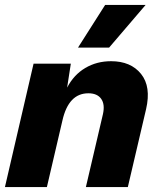

<svg xmlns="http://www.w3.org/2000/svg" viewBox="-20 -758 651 778"><path d="M0 0 116 -500H267L252 -403Q279 -455 325.5 -482.5Q372 -510 430 -510Q510 -510 551.5 -458.5Q593 -407 572 -316L498 0H328L397 -295Q406 -335 390 -357.5Q374 -380 338 -380Q258 -380 233 -270L170 0ZM406 -738H570L422 -565H296Z"/></svg>

Font: Work Sans
Style: Bold Italic
Weight: 700
Italic angle: -13°
Designer: Wei Huang
Foundry: Wei Huang
Version: Version 2.010; ttfautohint (v1.8.3)